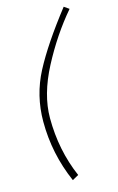

<svg xmlns="http://www.w3.org/2000/svg" viewBox="-118 -779 527 858"><g transform="rotate(-15 146.0 -350.5)"><path d="M269 -730 292 -714Q209 -617 145 -495Q81 -373 81 -265Q81 -116 137 13L108 29Q48 -108 48 -257Q48 -378 103 -483Q158 -588 269 -730Z"/></g></svg>

Font: Raleway-v4020 ExtraLight
Style: Italic
Weight: 275
Italic angle: -12°
Designer: Matt McInerney, Pablo Impallari, Rodrigo Fuenzalida
Foundry: Matt McInerney, Pablo Impallari, Rodrigo Fuenzalida
Version: Version 4.020;PS 004.020;hotconv 1.0.88;makeotf.lib2.5.64775